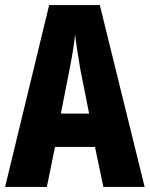

<svg xmlns="http://www.w3.org/2000/svg" viewBox="-20 -734 588 754"><path d="M386 0 353 -157H196L164 0H0L173 -714H372L548 0ZM295 -464Q289 -501 283.5 -536Q278 -571 275 -599Q269 -542 254 -466L219 -288H330Z"/></svg>

Font: Noto Sans ExtraCondensed ExtraBold
Style: Regular
Weight: 800
Width: 2
Designer: Monotype Design Team
Foundry: Monotype Imaging Inc.
Version: Version 2.013; ttfautohint (v1.8.4.7-5d5b)